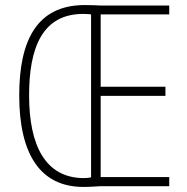

<svg xmlns="http://www.w3.org/2000/svg" viewBox="-20 -736 740 759"><path d="M315 -716C125 -716 56 -575 56 -359C56 -128 138 3 310 3C336 3 357 1 377 0H649V-36H378V-357H634V-393H378V-679H649V-714H381C359 -715 344 -716 315 -716ZM309 -681C322 -681 332 -680 340 -679V-35C332 -33 323 -32 310 -32C160 -33 95 -160 95 -359C95 -545 146 -681 309 -681Z"/></svg>

Font: Noto Sans Myanmar UI Condensed ExtraLight
Style: Regular
Weight: 200
Width: 3
Designer: Monotype Design Team
Foundry: Monotype Imaging Inc.
Version: Version 2.103